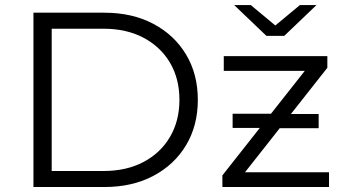

<svg xmlns="http://www.w3.org/2000/svg" viewBox="-20 -751 1387 771"><path d="M114.3 0V-700H399.1Q511.3 -700 595.7 -655.3Q680.1 -610.7 727.2 -532Q774.4 -453.3 774.4 -350Q774.4 -246.7 727.2 -168Q680.1 -89.3 595.7 -44.7Q511.3 0 399.1 0ZM187.6 -64.3H394.9Q488.3 -64.3 556.8 -100.8Q625.3 -137.3 662.9 -201.6Q700.5 -265.9 700.5 -350Q700.5 -434.7 662.9 -498.7Q625.3 -562.7 556.8 -599.2Q488.3 -635.7 394.9 -635.7H187.6ZM873 0V-46.7L1222.8 -490.4L1238.1 -466.3H878.6V-525.5H1294.5V-478.8L944.8 -35.1L926.5 -59.2H1301.2V0ZM1087.7 -236.3 1067.7 -237.3H914.1V-294.2H1091.9L1111.3 -293.2H1259.6V-236.3ZM1049.8 -607 920.4 -730.6H987.1L1113.6 -625.5H1057.7L1184.2 -730.6H1250.8L1121.5 -607Z"/></svg>

Font: Montserrat Alternates Thin
Style: Regular
Weight: 100
Designer: Julieta Ulanovsky
Foundry: Julieta Ulanovsky
Version: Version 9.000